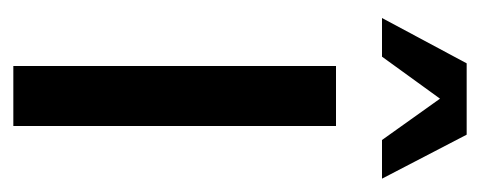

<svg xmlns="http://www.w3.org/2000/svg" viewBox="-236 -484 720 288"><g transform="rotate(90 124.0 -340.0)"><path d="M75 -680H182L248 -553H190L128 -640L65 -553H7ZM79 -484H169V0H79Z"/></g></svg>

Font: Play
Style: Regular
Weight: 400
Designer: Jonas Hecksher (Cyrillic expansion: Cyreal)
Foundry: Jonas Hecksher, Playtype, e-types AS
Version: Version 2.101; ttfautohint (v1.5.65-e2d9)